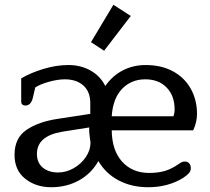

<svg xmlns="http://www.w3.org/2000/svg" viewBox="-20 -773 882 806"><path d="M362 -596 456 -753 529 -706 417 -560ZM41 -123Q41 -194 91.5 -228Q142 -262 222 -274L359 -295V-340Q359 -388 330 -414Q301 -440 252 -440Q223 -440 186.5 -430Q150 -420 128 -406L118 -363Q110 -330 87 -330Q78 -330 73.5 -334.5Q69 -339 69 -346V-444Q110 -468 163.5 -484Q217 -500 267 -500Q319 -500 360 -477Q401 -454 422 -412Q451 -454 494.5 -477Q538 -500 592 -500Q657 -500 705.5 -474Q754 -448 780.5 -401Q807 -354 807 -295Q807 -260 791 -226H449Q450 -141 493 -94Q536 -47 606 -47Q644 -47 672.5 -55.5Q701 -64 731 -85Q744 -95 756 -95Q767 -95 774 -87.5Q781 -80 781 -67Q781 -55 772.5 -45.5Q764 -36 747 -25Q684 13 602 13Q533 13 478.5 -15.5Q424 -44 393 -97Q364 -45 312 -16Q260 13 195 13Q131 13 86 -22.5Q41 -58 41 -123ZM708 -285Q713 -298 713 -314Q713 -371 679.5 -405.5Q646 -440 590 -440Q531 -440 492.5 -400Q454 -360 449 -285ZM360 -175Q359 -183 357.5 -192Q356 -201 355 -214Q355 -218 354.5 -224Q354 -230 355 -238L241 -220Q135 -202 135 -127Q135 -90 159.5 -69.5Q184 -49 224 -49Q258 -49 289.5 -67Q321 -85 340.5 -114Q360 -143 360 -175Z"/></svg>

Font: Maitree Medium
Style: Regular
Weight: 500
Designer: CadsonDemak Team
Foundry: CadsonDemak
Version: Version 1.000